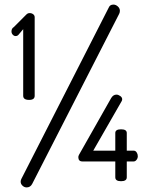

<svg xmlns="http://www.w3.org/2000/svg" viewBox="-20 -789 644 836"><path d="M30 -652Q30 -665 40 -671L95 -726Q101 -732 109 -732Q118 -732 124.5 -727Q131 -722 131 -714V-372Q131 -354 107 -354Q81 -354 81 -372V-662L60 -637Q55 -632 48 -632Q41 -632 35.5 -638Q30 -644 30 -652ZM70 2Q70 -4 73 -10L454 -757Q459 -769 474 -769Q484 -769 493 -761Q502 -753 502 -742Q502 -735 499 -729L120 12Q112 27 96 27Q86 27 78 19.5Q70 12 70 2ZM321 -105Q321 -109 324 -115L464 -362Q473 -377 487 -377Q495 -377 503.5 -371Q512 -365 512 -357Q512 -353 510 -349L386 -133H482V-210Q482 -226 507 -226Q532 -226 532 -210V-133H562Q570 -133 575 -125.5Q580 -118 580 -109Q580 -100 574.5 -93Q569 -86 562 -86H532V-17Q532 0 507 0Q482 0 482 -17V-86H339Q321 -86 321 -105Z"/></svg>

Font: Terminal Dosis
Style: Regular
Weight: 400
Designer: Edgar Tolentino, Pablo Impallari, Igino Marini
Foundry: Edgar Tolentino, Pablo Impallari, Igino Marini
Version: Version 1.007